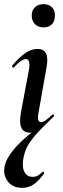

<svg xmlns="http://www.w3.org/2000/svg" viewBox="-37 -631 304 926"><path d="M-17 191Q-17 185 -15 173Q-7 129 41.5 76Q90 23 156 -21L139 1Q125 9 108 9Q60 9 60 -48Q60 -68 64 -89L103 -297Q105 -306 105 -319Q105 -346 88 -346Q67 -346 30 -306Q29 -305 27 -305Q24 -305 22 -308.5Q20 -312 22 -315Q58 -357 86.5 -376Q115 -395 144 -395Q191 -395 191 -342Q191 -327 188 -309L149 -89Q146 -74 146 -65Q146 -42 161 -42Q171 -42 183.5 -51Q196 -60 214 -77Q216 -79 218 -79Q221 -79 223 -75.5Q225 -72 222 -69Q163 -13 134 20.5Q105 54 92 81Q79 108 74 144Q73 150 73 162Q73 188 85 205Q97 222 120 222Q135 222 146 215.5Q157 209 168 198L170 197Q173 197 175 201Q177 205 175 207Q148 243 124 259Q100 275 70 275Q30 275 6.5 250.5Q-17 226 -17 191ZM116 -557Q116 -581 131.5 -596Q147 -611 173 -611Q199 -611 213.5 -596Q228 -581 228 -557Q228 -529 213.5 -514Q199 -499 173 -499Q147 -499 131.5 -514.5Q116 -530 116 -557Z"/></svg>

Font: Cormorant Infant
Style: Bold Italic
Weight: 700
Italic angle: -10°
Designer: Christian Thalmann (Catharsis Fonts)
Foundry: Catharsis Fonts
Version: Version 4.000